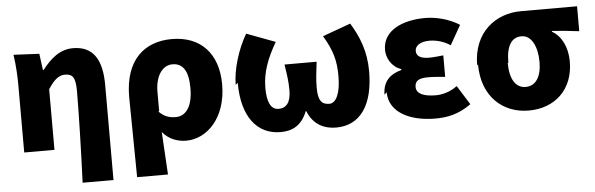

<svg xmlns="http://www.w3.org/2000/svg" viewBox="-52 -768 3803 1227"><g transform="rotate(-5 1849.0 -154.5)"><path d="M64 -575C75 -505 78 -429 78 -379V53H272V-336C309 -392 339 -420 380 -420C431 -420 448 -394 448 -308C448 -168 441 83 433 278H631V-331C631 -487 581 -584 446 -584C360 -584 301 -530 248 -462H243L229 -567Z M783 273H981C976 183 971 93 965 -1C1007 51 1066 68 1117 68C1249 68 1376 -55 1376 -270C1376 -471 1263 -587 1080 -587C906 -587 777 -481 777 -242ZM960 -136V-260C960 -360 1006 -426 1070 -426C1138 -426 1172 -374 1172 -264C1172 -138 1122 -88 1064 -88C1028 -88 992 -95 955 -133Z M1476 -272C1476 -54 1571 66 1723 66C1797 66 1858 36 1893 -53H1897C1932 37 2004 68 2078 68C2235 68 2319 -58 2319 -273C2319 -400 2280 -496 2225 -586L2045 -521C2104 -422 2121 -356 2121 -258C2121 -148 2091 -87 2048 -87C1998 -87 1976 -115 1976 -197C1976 -256 1982 -289 1990 -362H1784C1795 -288 1801 -255 1801 -195C1801 -121 1774 -83 1722 -83C1669 -83 1649 -140 1649 -223C1649 -322 1682 -410 1741 -511L1557 -580C1503 -489 1462 -359 1462 -260Z M2419 -129C2419 1 2553 66 2714 66C2792 66 2864 52 2945 -6L2868 -129C2821 -93 2767 -82 2731 -82C2648 -82 2606 -105 2606 -146C2606 -186 2632 -201 2692 -201C2726 -201 2764 -197 2800 -194V-332C2771 -329 2736 -325 2709 -325C2656 -325 2627 -341 2627 -375C2627 -410 2663 -433 2719 -433C2765 -433 2813 -419 2853 -392L2924 -517C2861 -557 2780 -580 2705 -580C2562 -580 2432 -525 2432 -399C2432 -349 2462 -289 2525 -268V-262C2450 -243 2404 -197 2404 -114Z M3016 -255C3016 -47 3149 67 3314 67C3483 67 3602 -44 3602 -222C3602 -314 3566 -387 3505 -422V-427C3569 -423 3611 -418 3679 -410V-570H3318C3160 -570 3010 -465 3010 -249ZM3210 -249C3210 -364 3248 -410 3309 -410C3373 -410 3409 -333 3409 -237C3409 -140 3371 -85 3307 -85C3244 -85 3206 -143 3206 -247Z"/></g></svg>

Font: GenEiGothic-pro-Heavy
Style: Bold
Weight: 900
Designer: Ryoko NISHIZUKA (kana & ideographs); Paul D. Hunt (Latin, Greek & Cyrillic); Wenlong ZHANG (bopomofo); Sandoll Communica
Foundry: Adobe Systems Incorporated; o_tamon
Version: Version 1.000.140830